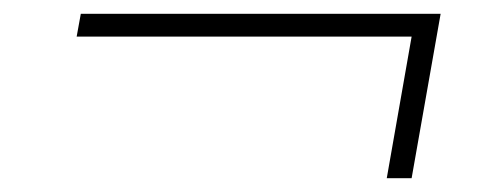

<svg xmlns="http://www.w3.org/2000/svg" viewBox="-20 -432 697 278"><path d="M576 -379H91L97 -412H618L576 -174H540Z"/></svg>

Font: Bai Jamjuree ExtraLight
Style: Italic
Weight: 275
Italic angle: -10°
Version: Version 1.000; ttfautohint (v1.6)